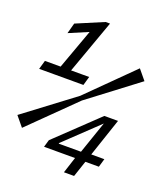

<svg xmlns="http://www.w3.org/2000/svg" viewBox="-158 -759 931 1093"><g transform="rotate(20 307.0 -212.5)"><path d="M204.5 132.3 217.4 88 239.7 87H436.5L442.7 81.4H551.3L536.5 132.3ZM277.1 102.6 217.4 88 467.1 -150H504.3L501.7 -129.9L252.4 107.3L277.1 57ZM549.9 -150 422 230H360.5L401.5 103.7L407.4 99.7L493.4 -150ZM299 -210.9 317 -188.9 49.5 74.1 0 14.1ZM317 -188.9 299 -210.9 564.5 -473.9 614 -413.9ZM290.9 -655H317.6L181.2 -275H117.6L241.4 -616.3ZM108.6 -521.2 126 -585.3 290.9 -655 272.8 -590.9ZM26.6 -275 42 -328.8H310.1L294.7 -275Z"/></g></svg>

Font: Intel One Mono Light
Style: Italic
Weight: 300
Italic angle: -16°
Monospace: yes
Designer: Fred Shallcrass
Foundry: Frere-Jones Type LLC
Version: Version 1.004